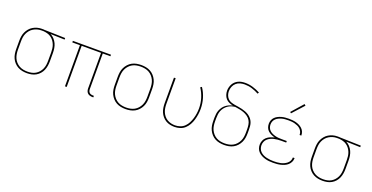

<svg xmlns="http://www.w3.org/2000/svg" viewBox="-28 -1468 4256 2197"><g transform="rotate(20 2100.0 -369.5)"><path d="M299 8Q271 8 242.5 2.5Q214 -3 189 -16.5Q164 -30 144 -51.5Q124 -73 112 -99Q100 -125 95.5 -153Q91 -181 91 -210V-310Q91 -337 95 -364.5Q99 -392 110.5 -417Q122 -442 140 -463.5Q158 -485 181.5 -499Q205 -513 231.5 -520.5Q258 -528 286 -528Q289 -528 292.5 -528Q296 -528 300 -528Q305 -528 309 -528Q313 -528 318 -527L574 -520V-501L402 -506Q428 -493 448 -471Q468 -449 480 -423Q492 -397 496.5 -368Q501 -339 501 -310V-210Q501 -182 496.5 -154Q492 -126 481 -100Q470 -74 451 -52.5Q432 -31 407.5 -17Q383 -3 355 2.5Q327 8 299 8ZM299 -11Q325 -11 350 -16Q375 -21 397 -34Q419 -47 436 -67Q453 -87 463 -110.5Q473 -134 476.5 -159Q480 -184 480 -210V-310Q480 -334 477 -358Q474 -382 465 -404.5Q456 -427 441.5 -446.5Q427 -466 407 -480Q387 -494 363.5 -500.5Q340 -507 316 -509H300Q297 -509 293.5 -509Q290 -509 287 -509Q262 -509 238 -502Q214 -495 192.5 -482Q171 -469 155 -449.5Q139 -430 129 -407.5Q119 -385 115.5 -360Q112 -335 112 -310V-210Q112 -184 116 -158.5Q120 -133 130.5 -109Q141 -85 159 -65.5Q177 -46 199.5 -33.5Q222 -21 247.5 -16Q273 -11 299 -11Z M1096 8Q1081 8 1065.5 3.5Q1050 -1 1039 -11.5Q1028 -22 1023 -37Q1018 -52 1018 -68V-501H782V0H761V-501H668V-520H1132V-501H1039V-68Q1039 -56 1042.5 -45Q1046 -34 1054 -26Q1062 -18 1073.5 -14.5Q1085 -11 1096 -11H1109V8Z M1500 8Q1471 8 1442.5 2.5Q1414 -3 1389 -16.5Q1364 -30 1344.5 -51.5Q1325 -73 1312.5 -98.5Q1300 -124 1295.5 -152.5Q1291 -181 1291 -210V-310Q1291 -339 1295.5 -367.5Q1300 -396 1312.5 -421.5Q1325 -447 1344.5 -468.5Q1364 -490 1389 -503.5Q1414 -517 1442.5 -522.5Q1471 -528 1500 -528Q1529 -528 1557.5 -522.5Q1586 -517 1611 -503.5Q1636 -490 1655.5 -468.5Q1675 -447 1687.5 -421.5Q1700 -396 1704.5 -367.5Q1709 -339 1709 -310V-210Q1709 -181 1704.5 -152.5Q1700 -124 1687.5 -98.5Q1675 -73 1655.5 -51.5Q1636 -30 1611 -16.5Q1586 -3 1557.5 2.5Q1529 8 1500 8ZM1500 -11Q1526 -11 1552 -16Q1578 -21 1600.5 -33.5Q1623 -46 1640.5 -65.5Q1658 -85 1669 -108.5Q1680 -132 1684 -158Q1688 -184 1688 -210V-310Q1688 -336 1684 -362Q1680 -388 1669 -411.5Q1658 -435 1640.5 -454.5Q1623 -474 1600.5 -486.5Q1578 -499 1552 -504Q1526 -509 1500 -509Q1474 -509 1448 -504Q1422 -499 1399.5 -486.5Q1377 -474 1359.5 -454.5Q1342 -435 1331 -411.5Q1320 -388 1316 -362Q1312 -336 1312 -310V-210Q1312 -184 1316 -158Q1320 -132 1331 -108.5Q1342 -85 1359.5 -65.5Q1377 -46 1399.5 -33.5Q1422 -21 1448 -16Q1474 -11 1500 -11Z M2096 8Q2068 8 2040.5 2Q2013 -4 1989 -18.5Q1965 -33 1947 -54.5Q1929 -76 1918 -101.5Q1907 -127 1903 -154.5Q1899 -182 1899 -210V-520H1920V-210Q1920 -185 1923.5 -160Q1927 -135 1936.5 -112Q1946 -89 1962 -69Q1978 -49 1999.5 -36Q2021 -23 2045.5 -17Q2070 -11 2095 -11Q2127 -11 2157.5 -21.5Q2188 -32 2210.5 -54Q2233 -76 2247.5 -104.5Q2262 -133 2271 -163Q2280 -193 2284.5 -224.5Q2289 -256 2289 -288Q2289 -349 2271 -408.5Q2253 -468 2219 -519L2236 -530Q2272 -477 2290.5 -414.5Q2309 -352 2309 -287Q2309 -253 2304 -219Q2299 -185 2289.5 -152.5Q2280 -120 2263 -89.5Q2246 -59 2221 -36Q2196 -13 2163 -2.5Q2130 8 2096 8Z M2700 8Q2671 8 2642.5 2.5Q2614 -3 2589 -16.5Q2564 -30 2544.5 -51.5Q2525 -73 2512.5 -99Q2500 -125 2495.5 -153Q2491 -181 2491 -210V-250Q2491 -273 2494 -295.5Q2497 -318 2505.5 -339.5Q2514 -361 2527.5 -380Q2541 -399 2559 -413Q2577 -427 2598.5 -436.5Q2620 -446 2642 -450Q2617 -455 2593.5 -465.5Q2570 -476 2553.5 -495Q2537 -514 2529 -539Q2521 -564 2521 -589Q2521 -610 2526.5 -631Q2532 -652 2542.5 -670.5Q2553 -689 2569 -703.5Q2585 -718 2604.5 -727Q2624 -736 2645 -739.5Q2666 -743 2687 -743Q2735 -743 2782 -729Q2829 -715 2871 -692L2861 -675Q2821 -697 2777.5 -710.5Q2734 -724 2688 -724Q2660 -724 2632.5 -716.5Q2605 -709 2584 -690Q2563 -671 2552.5 -644.5Q2542 -618 2542 -589Q2542 -566 2550 -543Q2558 -520 2574 -503Q2590 -486 2612.5 -478Q2635 -470 2658.5 -466Q2682 -462 2705 -458.5Q2728 -455 2751 -449.5Q2774 -444 2796 -435.5Q2818 -427 2837.5 -414Q2857 -401 2872.5 -382.5Q2888 -364 2896.5 -342Q2905 -320 2907 -296.5Q2909 -273 2909 -250V-210Q2909 -181 2904.5 -153Q2900 -125 2887.5 -99Q2875 -73 2855.5 -51.5Q2836 -30 2811 -16.5Q2786 -3 2757.5 2.5Q2729 8 2700 8ZM2700 -11Q2726 -11 2752 -16Q2778 -21 2800.5 -33.5Q2823 -46 2840.5 -65.5Q2858 -85 2869 -108.5Q2880 -132 2884 -158Q2888 -184 2888 -210V-250Q2888 -277 2884 -304.5Q2880 -332 2866 -355.5Q2852 -379 2829 -395.5Q2806 -412 2780 -421.5Q2754 -431 2727 -436Q2700 -441 2673 -445Q2650 -443 2627 -435.5Q2604 -428 2585 -414.5Q2566 -401 2551 -382.5Q2536 -364 2527 -342Q2518 -320 2515 -296.5Q2512 -273 2512 -250V-210Q2512 -184 2516 -158Q2520 -132 2531 -108.5Q2542 -85 2559.5 -65.5Q2577 -46 2599.5 -33.5Q2622 -21 2648 -16Q2674 -11 2700 -11Z M3297 8Q3273 8 3249 6Q3225 4 3201.5 -2.5Q3178 -9 3156.5 -20Q3135 -31 3117.5 -48Q3100 -65 3091.5 -88Q3083 -111 3083 -135Q3083 -161 3093 -185.5Q3103 -210 3123 -227.5Q3143 -245 3167.5 -255Q3192 -265 3217 -271Q3194 -276 3172.5 -286Q3151 -296 3133.5 -311.5Q3116 -327 3107.5 -349.5Q3099 -372 3099 -396Q3099 -418 3107 -439.5Q3115 -461 3131 -476.5Q3147 -492 3167 -502Q3187 -512 3208.5 -518Q3230 -524 3252.5 -526Q3275 -528 3297 -528Q3319 -528 3341 -526Q3363 -524 3384 -518.5Q3405 -513 3425 -503Q3445 -493 3461 -478Q3477 -463 3486 -442.5Q3495 -422 3495 -400Q3495 -398 3495 -397Q3495 -396 3495 -395H3474Q3474 -396 3474 -397Q3474 -398 3474 -399Q3474 -418 3465.5 -436Q3457 -454 3443 -467Q3429 -480 3411 -488Q3393 -496 3374 -501Q3355 -506 3335.5 -507.5Q3316 -509 3297 -509Q3277 -509 3257.5 -507.5Q3238 -506 3219 -501Q3200 -496 3182 -487.5Q3164 -479 3149.5 -465.5Q3135 -452 3127.5 -433.5Q3120 -415 3120 -395Q3120 -375 3127.5 -356Q3135 -337 3149.5 -323.5Q3164 -310 3182.5 -301.5Q3201 -293 3220.5 -288Q3240 -283 3260 -281.5Q3280 -280 3300 -280H3360V-261H3300Q3278 -261 3256.5 -259Q3235 -257 3213.5 -252Q3192 -247 3172 -237.5Q3152 -228 3136 -213Q3120 -198 3112 -177.5Q3104 -157 3104 -135Q3104 -114 3112 -93.5Q3120 -73 3136 -58Q3152 -43 3171.5 -34Q3191 -25 3212 -20Q3233 -15 3254.5 -13Q3276 -11 3297 -11Q3318 -11 3338.5 -12.5Q3359 -14 3379.5 -18.5Q3400 -23 3419 -31.5Q3438 -40 3454.5 -53Q3471 -66 3480.5 -85Q3490 -104 3490 -125Q3490 -125 3490 -125.5Q3490 -126 3490 -127H3511Q3511 -126 3511 -125.5Q3511 -125 3511 -124Q3511 -101 3500.5 -79Q3490 -57 3472.5 -41.5Q3455 -26 3433.5 -16.5Q3412 -7 3389.5 -1.5Q3367 4 3343.5 6Q3320 8 3297 8ZM3297 -594 3283 -606 3407 -747 3423 -733Z M3899 8Q3871 8 3842.5 2.5Q3814 -3 3789 -16.5Q3764 -30 3744 -51.5Q3724 -73 3712 -99Q3700 -125 3695.5 -153Q3691 -181 3691 -210V-310Q3691 -337 3695 -364.5Q3699 -392 3710.5 -417Q3722 -442 3740 -463.5Q3758 -485 3781.5 -499Q3805 -513 3831.5 -520.5Q3858 -528 3886 -528Q3889 -528 3892.5 -528Q3896 -528 3900 -528Q3905 -528 3909 -528Q3913 -528 3918 -527L4174 -520V-501L4002 -506Q4028 -493 4048 -471Q4068 -449 4080 -423Q4092 -397 4096.5 -368Q4101 -339 4101 -310V-210Q4101 -182 4096.5 -154Q4092 -126 4081 -100Q4070 -74 4051 -52.5Q4032 -31 4007.5 -17Q3983 -3 3955 2.5Q3927 8 3899 8ZM3899 -11Q3925 -11 3950 -16Q3975 -21 3997 -34Q4019 -47 4036 -67Q4053 -87 4063 -110.5Q4073 -134 4076.5 -159Q4080 -184 4080 -210V-310Q4080 -334 4077 -358Q4074 -382 4065 -404.5Q4056 -427 4041.5 -446.5Q4027 -466 4007 -480Q3987 -494 3963.5 -500.5Q3940 -507 3916 -509H3900Q3897 -509 3893.5 -509Q3890 -509 3887 -509Q3862 -509 3838 -502Q3814 -495 3792.5 -482Q3771 -469 3755 -449.5Q3739 -430 3729 -407.5Q3719 -385 3715.5 -360Q3712 -335 3712 -310V-210Q3712 -184 3716 -158.5Q3720 -133 3730.5 -109Q3741 -85 3759 -65.5Q3777 -46 3799.5 -33.5Q3822 -21 3847.5 -16Q3873 -11 3899 -11Z"/></g></svg>

Font: Iosevka SS04 Thin Extended
Style: Regular
Weight: 100
Width: 7
Monospace: yes
Designer: Belleve Invis
Foundry: Belleve Invis
Version: Version 19.0.0; ttfautohint (v1.8.4)